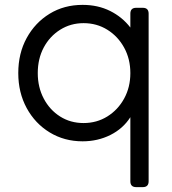

<svg xmlns="http://www.w3.org/2000/svg" viewBox="-20 -568 707 788"><path d="M539 200Q515 200 515 176V-87Q485 -40 433 -14Q381 12 319 12Q244 12 184 -24.5Q124 -61 89.5 -124.5Q55 -188 55 -268Q55 -349 89.5 -412Q124 -475 183.5 -511.5Q243 -548 319 -548Q382 -548 432 -523Q482 -498 515 -455V-512Q515 -536 539 -536H566Q590 -536 590 -512V176Q590 200 566 200ZM323 -63Q377 -63 420.5 -90Q464 -117 489.5 -163.5Q515 -210 515 -268Q515 -326 489.5 -372.5Q464 -419 420.5 -446Q377 -473 323 -473Q270 -473 227 -446Q184 -419 159.5 -373Q135 -327 135 -268Q135 -210 159.5 -163.5Q184 -117 226.5 -90Q269 -63 323 -63Z"/></svg>

Font: Pitagon Sans Text
Style: Regular
Weight: 400
Designer: Travis Tran
Foundry: Pitagon
Version: Version 1.001; ttfautohint (v1.8.4.7-5d5b);gftools[0.9.26]